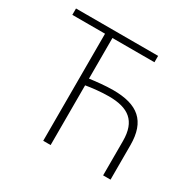

<svg xmlns="http://www.w3.org/2000/svg" viewBox="-146 -813 975 966"><g transform="rotate(30 341.0 -329.5)"><path d="M220 0H263V-347C297 -353 350 -359 395 -359C508 -359 568 -316 568 -200V0H611V-200C611 -340 541 -397 398 -397C352 -397 300 -391 263 -386V-622H507V-659H30V-622H220Z"/></g></svg>

Font: Source Sans Pro Light
Style: Regular
Weight: 300
Designer: Paul D. Hunt
Foundry: Adobe Systems Incorporated
Version: Version 3.006;hotconv 1.0.111;makeotfexe 2.5.65597